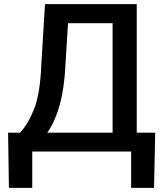

<svg xmlns="http://www.w3.org/2000/svg" viewBox="-20 -731 790 926"><path d="M135.5 175H23L19 -91H76Q114.5 -130.5 144.5 -205Q174 -279.5 179.5 -423.5L197 -711H639.5V-91H728.5L723 175H612.5V0H135.5ZM523 -91V-619H308L296 -423.5Q291 -310.5 268.8 -228.2Q246.5 -146 208 -91Z"/></svg>

Font: Roberto Sans Medium
Style: Regular
Weight: 500
Designer: Google (font) & Cristiano Sobral (main changes)
Version: Version 1.000;October 12, 2021;FontCreator 14.0.0.2814 64-bi